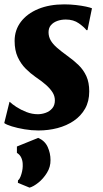

<svg xmlns="http://www.w3.org/2000/svg" viewBox="-20 -588 474 880"><path d="M381 -450H376Q366 -463.5 341.5 -481Q317 -498.5 281.5 -498.5Q260.5 -498.5 242.5 -492Q224.5 -485.5 213.5 -472.8Q202.5 -460 202.5 -440Q202.5 -420.5 212 -403.5Q221.5 -386.5 241 -369.5Q260.5 -352.5 289.5 -331.5Q317.5 -311.5 340 -289.8Q362.5 -268 375.8 -239Q389 -210 389 -169Q389 -123.5 370 -90Q351 -56.5 318.2 -34.2Q285.5 -12 243.8 -1Q202 10 156 10Q124.5 10 92 4.5Q59.5 -1 34.2 -8.8Q9 -16.5 -0.5 -24L23.5 -121H25Q35 -111 55.2 -97.8Q75.5 -84.5 101.2 -74.5Q127 -64.5 153.5 -64.5Q171.5 -64.5 189.5 -71Q207.5 -77.5 219.5 -91.5Q231.5 -105.5 231.5 -128Q231.5 -148 220.5 -165.2Q209.5 -182.5 189.8 -199.8Q170 -217 142.5 -235.5Q119.5 -251.5 97.5 -273.5Q75.5 -295.5 61.2 -326.5Q47 -357.5 47 -400.5Q47 -450 75.5 -487.8Q104 -525.5 155.2 -546.8Q206.5 -568 274.5 -568Q301.5 -568 327.8 -565Q354 -562 373.8 -557.8Q393.5 -553.5 401.5 -550ZM115.5 272 62 250 62.5 238.5Q71 233.5 78.2 209.5Q85.5 185.5 84 162.5Q83.5 148 77.5 134.8Q71.5 121.5 57.5 112.5V83.5L155 44Q185.5 57 198.5 85.5Q211.5 114 211.5 145.5Q212 177 195.2 204Q178.5 231 156 249Q133.5 267 115.5 272Z"/></svg>

Font: Merriweather Light 18pt Black
Style: Italic
Weight: 900
Italic angle: -7.8°
Version: Version 2.101